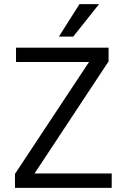

<svg xmlns="http://www.w3.org/2000/svg" viewBox="-20 -903 609 923"><path d="M517 0H52V-67L408 -605H57V-674H502V-608L146 -69H517ZM332 -727H263L362 -883H456Z"/></svg>

Font: Hind Guntur
Style: Regular
Weight: 400
Designer: Manushi Parikh, Hitesh Malaviya
Foundry: Indian Type Foundry
Version: Version 1.002;PS 1.0;hotconv 1.0.86;makeotf.lib2.5.63406; tt